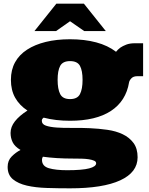

<svg xmlns="http://www.w3.org/2000/svg" viewBox="-20 -776 817 1056"><path d="M736.8 88.9Q736.8 171.9 641.4 215.8Q545.9 259.8 365.2 259.8Q299.8 259.8 237.8 257.8Q175.8 255.9 127.9 244.9Q80.1 233.9 51 210Q22 186 22 142.1Q22 106.9 44.4 84.5Q66.9 62 92.8 48.8Q61 29.8 49.6 6.3Q38.1 -17.1 38.1 -44.9Q38.1 -78.1 62 -108.6Q85.9 -139.2 130.9 -168Q86.9 -196.8 63.5 -238.3Q40 -279.8 40 -336.9Q40 -392.1 63 -433.6Q85.9 -475.1 128.9 -502.9Q171.9 -530.8 231.4 -545.4Q291 -560.1 365.2 -560.1Q444.8 -560.1 509 -543Q573.2 -525.9 618.2 -491.2Q627 -502.9 642.1 -514.2Q654.8 -522.9 674.3 -530.5Q693.8 -538.1 722.2 -538.1H767.1V-356.9H734.9Q713.9 -356.9 702.9 -345.5Q691.9 -334 689.9 -323.2Q672.9 -220.2 590.3 -166Q507.8 -111.8 365.2 -111.8Q285.2 -111.8 220.2 -128.9Q210 -122.1 210 -111.8Q210 -92.8 232.4 -85Q254.9 -77.1 292 -74.5Q329.1 -71.8 376.5 -72.5Q423.8 -73.2 473.4 -71Q522.9 -68.8 570.6 -62Q618.2 -55.2 655 -37.6Q691.9 -20 714.4 10.5Q736.8 41 736.8 88.9ZM296.9 -336.9Q296.9 -286.1 311 -258.5Q325.2 -231 365.2 -231Q405.8 -231 419.9 -258.5Q434.1 -286.1 434.1 -336.9Q434.1 -387.2 419.9 -413.6Q405.8 -439.9 365.2 -439.9Q325.2 -439.9 311 -413.6Q296.9 -387.2 296.9 -336.9ZM387.2 96.2Q335 96.2 292.5 93.5Q250 90.8 215.8 85.9Q210.9 94.2 210.9 103Q210.9 138.2 249 149.2Q287.1 160.2 349.1 160.2Q432.1 160.2 470.5 150.1Q508.8 140.1 508.8 122.1Q508.8 112.8 497.8 107.9Q486.8 103 469 100.1Q451.2 97.2 429.7 96.7Q408.2 96.2 387.2 96.2ZM290 -755.9H441.4L562 -605H443.4L365.2 -659.2L288.1 -605H169.4Z"/></svg>

Font: Ultra
Style: Regular
Weight: 400
Designer: Astigmatic (AOETI)
Foundry: Astigmatic (AOETI)
Version: Version 1.000